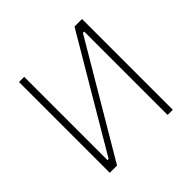

<svg xmlns="http://www.w3.org/2000/svg" viewBox="-173 -873 1047 1047"><g transform="rotate(-45 350.0 -350.0)"><path d="M107 0H163L543 -643H553V0H593V-700H535L156 -58H147V-700H107Z"/></g></svg>

Font: Fixel Text ExtraLight
Style: Regular
Weight: 200
Width: 4
Designer: AlfaBravo + MacPaw
Foundry: Kyrylo Tkachov, Marchela Mozhyna, Serhii Makarenko, Maria Weinstein, Zakhar Kryvoshyya
Version: Version 1.211